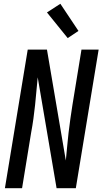

<svg xmlns="http://www.w3.org/2000/svg" viewBox="-20 -998 543 1018"><path d="M6 0 127 -735H229L329 -147Q333 -184 336 -220.5Q339 -257 343.5 -294Q348 -331 353 -367.5Q358 -404 364 -441L412 -735H503L382 0H280L180 -588Q176 -551 173 -514.5Q170 -478 166 -441Q162 -404 157 -367.5Q152 -331 145 -294L97 0ZM339 -796 229 -932 300 -978 396 -834Z"/></svg>

Font: Iosevka Medium
Style: Italic
Weight: 500
Italic angle: -9°
Monospace: yes
Designer: Belleve Invis
Foundry: Belleve Invis
Version: Version 32.5.0; ttfautohint (v1.8.4)